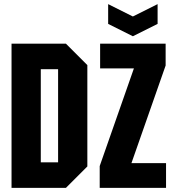

<svg xmlns="http://www.w3.org/2000/svg" viewBox="-20 -912 852 932"><path d="M178 -124H262V-576H178ZM36 0V-700H300L404 -596V-104L300 0ZM464 0V-106L630 -580H466V-700H784V-594L618 -120H786V0ZM745 -892V-796L625 -736L505 -796V-892L625 -832Z"/></svg>

Font: Tektur Condensed SemiBold
Style: Regular
Weight: 600
Width: 3
Designer: Adam Jagosz
Foundry: Adam Jagosz
Version: Version 1.005;gftools[0.9.30]